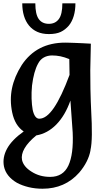

<svg xmlns="http://www.w3.org/2000/svg" viewBox="-20 -819 593 1162"><path d="M3.9 188Q-6.3 134.3 22.5 81.1Q51.3 27.8 123.5 -23.4Q70.3 -59.1 53.7 -138.7Q38.1 -213.9 52.7 -284.9Q67.4 -356 111.8 -425.8Q201.7 -561 374.5 -561Q382.8 -561 398.7 -560.5Q414.6 -560.1 435.1 -559.3Q455.6 -558.6 479.7 -557.4Q503.9 -556.2 529.8 -554.7L526.4 -394L527.3 -281.2Q529.3 -194.3 531.7 -151.9Q536.6 -65.4 535.9 -4.9Q535.2 55.7 527.3 90.3H527.8Q521.5 125 504.4 158.9Q487.3 192.9 459.5 225.6Q373 323.2 237.3 323.2Q192.9 323.2 153.6 313.7Q114.3 304.2 83 287.6Q50.3 268.6 30.3 243.7Q10.3 218.8 3.9 188ZM406.2 -210.4Q374 -119.6 320.8 -65.4Q267.6 -11.2 199.7 0.5Q150.4 41 128.7 78.6Q106.9 116.2 113.3 149.4Q122.6 189.9 170.4 219.7Q195.3 235.8 223.6 243.7Q252 251.5 283.7 251.5Q361.8 251.5 393.8 183.1Q425.8 114.7 419.9 -17.1ZM399.4 -461.4Q370.6 -473.1 345.7 -478.3Q320.8 -483.4 295.4 -483.4Q267.6 -483.4 245.4 -471.2Q223.1 -459 210 -433.1Q184.6 -387.2 173.8 -301.3Q169.9 -259.8 171.1 -222.2Q172.4 -184.6 177.7 -154.8Q189.5 -100.6 217.8 -100.6Q261.2 -100.6 306.4 -166.7Q351.6 -232.9 400.9 -365.7ZM436.5 -798.8Q436.5 -756.8 426.3 -722.4Q416 -688 397 -664.6Q375 -638.7 347.2 -625.7Q319.3 -612.8 275.9 -612.8Q235.8 -612.8 205.8 -626.2Q175.8 -639.6 155.3 -664.6Q135.3 -689 125 -723.1Q114.7 -757.3 114.7 -798.8H193.8Q193.8 -732.9 214.4 -703.9Q234.9 -674.8 275.9 -674.8Q314.5 -674.8 335.9 -703.4Q357.4 -731.9 357.4 -798.8Z"/></svg>

Font: IranNastaliq
Style: Regular
Weight: 400
Designer: Hossein Zahedi
Version: Version 1.5